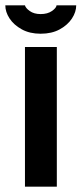

<svg xmlns="http://www.w3.org/2000/svg" viewBox="-40 -703 307 723"><path d="M54 0V-526H174V0ZM113 -576Q72 -576 42 -592.5Q12 -609 -4 -633.5Q-20 -658 -20 -683H54Q56 -673 72 -661.5Q88 -650 113 -650Q139 -650 155.5 -661.5Q172 -673 173 -683H247Q247 -658 231 -633.5Q215 -609 185 -592.5Q155 -576 113 -576Z"/></svg>

Font: Archivo Narrow
Style: Bold
Weight: 700
Designer: Hector Gatti
Foundry: Omnibus-Type
Version: Version 3.002